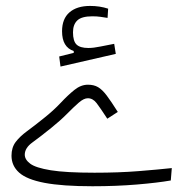

<svg xmlns="http://www.w3.org/2000/svg" viewBox="-20 -630 626 651"><path d="M293.5 1.5Q191.4 1.5 131.1 -10Q70.8 -21.5 44.9 -44.7Q19 -67.9 19 -102.1Q19 -129.9 33.2 -148.7Q47.4 -167.5 72 -185.5Q96.7 -203.6 128.9 -229.5Q161.6 -255.4 186 -281.5Q210.4 -307.6 232.4 -325.2Q254.4 -342.8 278.3 -342.8Q298.3 -342.8 312.5 -334.5Q326.7 -326.2 341.8 -306.2Q356.9 -286.1 379.4 -250.5L343.8 -227.5Q320.3 -263.7 307.6 -280.3Q294.9 -296.9 277.8 -296.9Q264.2 -296.9 247.1 -282Q230 -267.1 207.3 -244.1Q184.6 -221.2 154.3 -196.8Q116.2 -166 90.1 -147.2Q64 -128.4 64 -105.5Q64 -88.9 82.5 -75Q101.1 -61 152.1 -52.7Q203.1 -44.4 300.3 -44.4Q382.8 -44.4 450.2 -49.8Q517.6 -55.2 562.5 -60.1L559.1 -18.1Q514.6 -10.3 444.6 -4.4Q374.5 1.5 293.5 1.5ZM185.1 -404.3 180.7 -438.5 230 -450.7V-457Q190.4 -470.2 190.4 -523.9Q190.4 -566.4 215.6 -588.1Q240.7 -609.9 285.6 -609.9Q318.4 -609.9 346.7 -600.6L344.7 -569.3Q332 -571.3 320.3 -573Q308.6 -574.7 293 -574.7Q256.8 -574.7 242.2 -560.8Q227.5 -546.9 227.5 -520.5Q227.5 -490.7 239.5 -479Q251.5 -467.3 279.8 -467.3Q296.9 -467.3 320.3 -472.2Q343.8 -477.1 367.2 -481.4L372.6 -447.3Z"/></svg>

Font: Cascadia Code NF ExtraLight
Style: Regular
Weight: 200
Monospace: yes
Designer: Aaron Bell
Foundry: Saja Typeworks
Version: Version 2404.023; ttfautohint (v1.8.4)